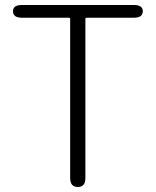

<svg xmlns="http://www.w3.org/2000/svg" viewBox="-20 -749 624 769"><path d="M292 0Q261 0 261 -36V-673Q261 -678 256 -678H68Q32 -678 32 -704Q32 -729 68 -729H516Q552 -729 552 -704Q552 -678 516 -678H327Q322 -678 322 -673V-36Q322 0 292 0Z"/></svg>

Font: Resource Han Rounded KR Light
Style: Regular
Weight: 300
Designer: Cyano Hao (round all glyphs); Ryoko NISHIZUKA 西塚涼子 (kana, bopomofo & ideographs); Paul D. Hunt (Latin, Greek & Cyrillic)
Foundry: Cyano Hao
Version: 0.990